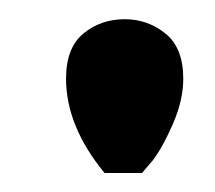

<svg xmlns="http://www.w3.org/2000/svg" viewBox="-20 -771 224 200"><path d="M109.9 -751Q133.8 -751 152.3 -736.1Q170.9 -721.2 170.9 -689Q170.9 -667 160.4 -642.6Q149.9 -618.2 139.2 -604L127.9 -590.8H88.9Q48.8 -639.6 48.8 -689Q48.8 -721.2 66.9 -736.1Q85 -751 109.9 -751Z"/></svg>

Font: Oakes Grotesk
Style: Bold Italic
Weight: 700
Designer: Samuel Oakes
Foundry: Samuel Oakes
Version: Version 1.0 | wf-rip DC20170320